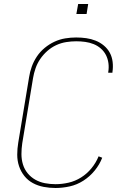

<svg xmlns="http://www.w3.org/2000/svg" viewBox="-20 -930 640 958"><path d="M257 8Q227 8 198 2.5Q169 -3 144 -16.5Q119 -30 101.5 -52Q84 -74 75 -101Q66 -128 66 -158Q66 -188 71 -218L125 -544Q129 -571 138.5 -597.5Q148 -624 164 -648Q180 -672 203 -691Q226 -710 252 -722Q278 -734 305.5 -738.5Q333 -743 360 -743Q386 -743 410.5 -739.5Q435 -736 457.5 -727Q480 -718 498.5 -702.5Q517 -687 528 -666.5Q539 -646 542 -621Q545 -596 541 -570Q541 -570 541 -569Q541 -568 541 -567H520Q520 -568 520 -568.5Q520 -569 520 -570Q524 -593 521 -615Q518 -637 508.5 -655.5Q499 -674 483 -688Q467 -702 447 -710Q427 -718 405 -721Q383 -724 360 -724Q336 -724 310.5 -720Q285 -716 261 -705Q237 -694 216.5 -676Q196 -658 181 -636Q166 -614 157.5 -589.5Q149 -565 145 -541L91 -215Q87 -188 87 -161Q87 -134 94.5 -109.5Q102 -85 118 -65.5Q134 -46 156 -33.5Q178 -21 204 -16Q230 -11 257 -11Q289 -11 322 -18.5Q355 -26 384.5 -44.5Q414 -63 436.5 -90.5Q459 -118 472 -150L490 -143Q477 -109 452.5 -79Q428 -49 396 -28.5Q364 -8 328 0Q292 8 257 8ZM361 -860 370 -910H420L412 -860Z"/></svg>

Font: Iosevka SS04 Thin Extended
Style: Italic
Weight: 100
Width: 7
Italic angle: -9°
Monospace: yes
Designer: Belleve Invis
Foundry: Belleve Invis
Version: Version 19.0.0; ttfautohint (v1.8.4)